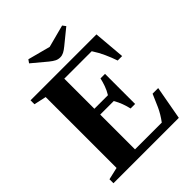

<svg xmlns="http://www.w3.org/2000/svg" viewBox="-262 -1104 1247 1247"><g transform="rotate(-45 362.0 -480.0)"><path d="M41.5 0V-36.5L126 -56V-707L41.5 -725.5V-761.5H647L665.5 -544H624.5Q611.5 -583 592.5 -625Q573.5 -667 548 -706H296V-56.5H542Q574.5 -100 594.5 -144Q614.5 -188 632.5 -231.5H684L642 0ZM463.5 -264.5Q457.5 -291.5 447 -320Q436.5 -348.5 420.5 -376H280V-429.5H420.5Q437.5 -457.5 447.5 -485.8Q457.5 -514 463.5 -541H505V-264.5ZM376 -822Q356.5 -822 340.8 -830Q325 -838 304.5 -854.5L204.5 -938L220 -960L375 -919L530 -960L546.5 -938L444 -854.5Q424 -838 408.2 -830Q392.5 -822 376 -822Z"/></g></svg>

Font: Libre Caslon Text
Style: Regular
Weight: 400
Designer: Pablo Impallari, Rodrigo Fuenzalida, Katja Schimmel
Foundry: Pablo Impallari, Rodrigo Fuenzalida
Version: Version 2.000